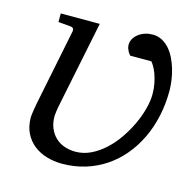

<svg xmlns="http://www.w3.org/2000/svg" viewBox="-103 -791 909 908"><g transform="rotate(15 351.5 -336.5)"><path d="M680.2 -450.2Q680.2 -385.3 667.2 -325.7Q654.3 -266.1 629.6 -214.6Q605 -163.1 569.6 -120.8Q534.2 -78.6 489.5 -48.6Q444.8 -18.6 391.4 -2.2Q337.9 14.2 277.8 14.2Q238.3 14.2 202.1 3.4Q166 -7.3 138.7 -29.1Q111.3 -50.8 95.2 -83.5Q79.1 -116.2 79.1 -160.2Q79.1 -168.5 83.5 -196.5Q87.9 -224.6 96.2 -264.2L165 -604Q166.5 -612.3 162.6 -617.7Q158.7 -623 146 -624L88.9 -628.9V-670.9H279.8L196.8 -264.2Q190.9 -236.8 188.5 -218.5Q186 -200.2 186 -194.8Q186 -160.6 197 -135Q208 -109.4 226.6 -92Q245.1 -74.7 270.3 -65.9Q295.4 -57.1 324.2 -57.1Q363.8 -57.1 399.9 -74.7Q436 -92.3 467.5 -121.3Q499 -150.4 524.7 -188Q550.3 -225.6 568.6 -265.1Q586.9 -304.7 596.9 -343.5Q606.9 -382.3 606.9 -414.1Q606.9 -442.9 601.8 -467.8Q596.7 -492.7 589.4 -512.2Q582 -531.7 574.2 -544.7Q566.4 -557.6 561 -563H458Q452.1 -569.3 447.3 -577.1Q443.4 -584 440.2 -592.5Q437 -601.1 437 -610.8Q437 -627.4 445.3 -641.4Q453.6 -655.3 467.3 -665.5Q481 -675.8 498.5 -681.4Q516.1 -687 535.2 -687Q560.5 -687 581.3 -676Q602.1 -665 618.2 -646.5Q634.3 -627.9 646 -603.8Q657.7 -579.6 665.3 -553.2Q672.9 -526.9 676.5 -500.2Q680.2 -473.6 680.2 -450.2Z"/></g></svg>

Font: Charis SIL Afr
Style: Italic
Weight: 400
Italic angle: -11°
Foundry: SIL International
Version: Version 5.000